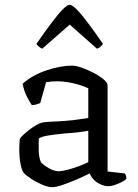

<svg xmlns="http://www.w3.org/2000/svg" viewBox="-20 -772 573 796"><path d="M196 4Q179 4 153.5 -7Q128 -18 106.5 -32.5Q85 -47 78 -56Q70 -66 65 -93Q60 -120 60 -152Q60 -164 60.5 -174.5Q61 -185 62 -195Q63 -200 73.5 -210Q84 -220 99 -232Q114 -244 129.5 -253Q145 -262 156 -264Q165 -266 182.5 -267Q200 -268 222 -269Q236 -270 252 -271Q268 -272 284.5 -274Q301 -276 316.5 -278.5Q332 -281 346 -283V-406Q316 -420 280.5 -427.5Q245 -435 216 -435Q204 -435 192.5 -434Q181 -433 171 -431L147 -345Q143 -344 135 -340.5Q127 -337 112 -336Q103 -349 91 -372.5Q79 -396 74 -425Q94 -443 119.5 -457Q145 -471 173 -480.5Q201 -490 228.5 -495Q256 -500 279 -500Q294 -500 318.5 -491.5Q343 -483 368 -470Q393 -457 409.5 -443Q426 -429 426 -418V-61L497 -53Q499 -51 501.5 -45Q504 -39 504 -31Q498 -24 484 -17Q470 -10 455.5 -5Q441 0 430 0Q415 0 398.5 -7Q382 -14 370 -26Q358 -38 352 -53Q326 -40 295.5 -27Q265 -14 238.5 -5Q212 4 196 4ZM224 -62Q236 -62 259.5 -68Q283 -74 307 -83Q331 -92 346 -100V-230Q320 -225 294.5 -222.5Q269 -220 241 -218Q210 -215 181.5 -210.5Q153 -206 141 -198Q140 -176 140.5 -147.5Q141 -119 150 -99Q161 -87 183 -74.5Q205 -62 224 -62ZM155 -570Q145 -575 139 -580.5Q133 -586 131 -590Q169 -645 196 -680.5Q223 -716 241 -734Q259 -752 269 -752Q279 -752 297 -734Q315 -716 342 -680.5Q369 -645 407 -590Q404 -586 398.5 -580Q393 -574 382 -570L269 -670Z"/></svg>

Font: Texturina Medium 12pt Light
Style: Regular
Weight: 300
Version: Version 1.002